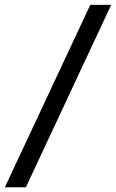

<svg xmlns="http://www.w3.org/2000/svg" viewBox="-48 -743 478 790"><path d="M-28 27.5 323.5 -723H409.5L58.5 27.5Z"/></svg>

Font: Public Sans Thin SemiBold
Style: Italic
Weight: 600
Italic angle: -8°
Version: Version 2.001